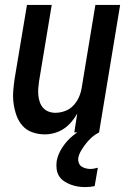

<svg xmlns="http://www.w3.org/2000/svg" viewBox="-20 -540 540 783"><path d="M163 8Q136 8 112 -0.5Q88 -9 72 -27Q56 -45 47.5 -68.5Q39 -92 35.5 -117.5Q32 -143 34 -169Q36 -195 40 -221L90 -520H191L139 -207Q137 -193 136 -178.5Q135 -164 136.5 -150Q138 -136 142.5 -123Q147 -110 156 -100Q165 -90 178 -85Q191 -80 206 -80Q225 -80 244.5 -87Q264 -94 278.5 -109Q293 -124 301.5 -143Q310 -162 313 -181L369 -520H470L384 0H283L295 -77Q285 -59 271 -42.5Q257 -26 239.5 -14.5Q222 -3 202 2.5Q182 8 163 8ZM328 223Q312 223 297 220.5Q282 218 267.5 212.5Q253 207 240.5 198.5Q228 190 220.5 177.5Q213 165 211 149.5Q209 134 211 118Q216 89 234 61.5Q252 34 277 13.5Q302 -7 331 -20.5Q360 -34 390 -40L384 0Q368 8 355 19.5Q342 31 331 45Q320 59 311 74Q302 89 299 105Q298 115 301.5 124.5Q305 134 312.5 139Q320 144 329.5 146.5Q339 149 348 149Q356 149 363.5 147.5Q371 146 379 144L366 219Q356 221 347 222Q338 223 328 223Z"/></svg>

Font: Iosevka Semibold Oblique
Style: Regular
Weight: 600
Italic angle: -9°
Monospace: yes
Designer: Belleve Invis
Foundry: Belleve Invis
Version: Version 32.5.0; ttfautohint (v1.8.4)